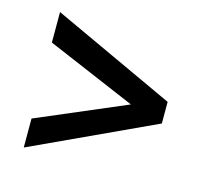

<svg xmlns="http://www.w3.org/2000/svg" viewBox="-73 -630 646 603"><g transform="rotate(15 250.0 -328.0)"><path d="M51.8 -107.9V-202.1L341.8 -325.7L51.8 -449.2V-548.3L451.2 -363.3V-293Z"/></g></svg>

Font: RobotoFlex
Style: Regular
Weight: 400
Designer: Berlow after Robertson
Foundry: Google
Version: Version 2.136